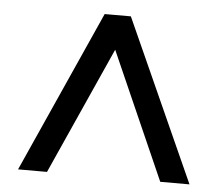

<svg xmlns="http://www.w3.org/2000/svg" viewBox="-43 -741 716 620"><g transform="rotate(5 314.5 -431.0)"><path d="M37.1 -168.9 272 -692.9H356.9L592.8 -168.9H498L315.9 -581.1L130.9 -168.9Z"/></g></svg>

Font: PoppinsZ
Style: Regular
Weight: 400
Designer: Ninad Kale (Devanagari), Jonny Pinhorn (Latin)
Foundry: Indian Type Foundry
Version: Version 3.002;FEAKit 1.0